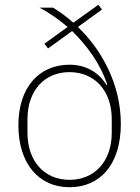

<svg xmlns="http://www.w3.org/2000/svg" viewBox="-20 -772 588 804"><path d="M392 -752 287 -677C256 -704 230 -723 202 -740H145C188 -718 232 -686 263 -659L166 -589L181 -569L282 -642C343 -582 399 -508 429 -418L426 -416C393 -470 339 -501 271 -501C143 -501 57 -405 57 -248C57 -86 143 12 271 12C399 12 486 -83 486 -253C486 -426 399 -571 306 -659L407 -732ZM271 -19C168 -19 95 -94 95 -217V-272C95 -395 168 -470 271 -470C375 -470 448 -394 448 -272V-217C448 -95 375 -19 271 -19Z"/></svg>

Font: IBM Plex Thai ExtraLight
Style: Regular
Weight: 200
Designer: Mike Abbink, Paul van der Laan, Pieter van Rosmalen, Ben Mitchell, Mark Frömberg
Foundry: Bold Monday
Version: Version 1.0